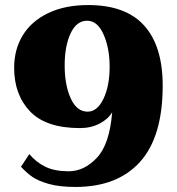

<svg xmlns="http://www.w3.org/2000/svg" viewBox="-20 -730 700 760"><path d="M63 -70 96 -120Q124 -87 160.5 -69.5Q197 -52 252 -52Q313 -52 363.5 -105.5Q414 -159 424 -286Q409 -259 374.5 -241Q340 -223 297 -223Q162 -223 99 -289Q36 -355 36 -462Q36 -534 70 -590Q104 -646 170.5 -678Q237 -710 329 -710Q478 -710 551 -628.5Q624 -547 624 -391Q624 -189 534.5 -89.5Q445 10 279 10Q215 10 173 -2Q131 -14 108 -30Q85 -46 63 -70ZM414 -466Q414 -539 390 -593.5Q366 -648 325 -648Q283 -648 259.5 -598Q236 -548 236 -471Q236 -393 260 -340.5Q284 -288 327 -288Q365 -288 389.5 -339Q414 -390 414 -466Z"/></svg>

Font: Trirong Black
Style: Regular
Weight: 900
Designer: Katatrad Team
Foundry: CadsonDemak
Version: Version 1.001